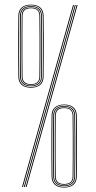

<svg xmlns="http://www.w3.org/2000/svg" viewBox="-20 -822 421 844"><path d="M92.8 0 317 -800H321L96.8 0ZM76.8 0 301 -800H305L80.8 0ZM84.8 0 309 -800H313L88.8 0ZM262.2 2.5Q234.2 2.5 220.6 -10.5Q207 -23.5 206.8 -45.5Q206.2 -90.5 206.1 -135.2Q206 -180 206.1 -224.8Q206.2 -269.5 206.8 -314.2Q207 -337.5 221.4 -350Q235.8 -362.5 262.2 -362.5Q288.8 -362.5 303 -350Q317.2 -337.5 317.5 -314.2Q318.2 -268.5 318.4 -223.5Q318.5 -178.5 318.2 -134.1Q318 -89.8 317.5 -45.5Q317.2 -21.8 302.6 -9.6Q288 2.5 262.2 2.5ZM262.2 -0.5Q287 -0.5 300.2 -12.2Q313.5 -24 313.8 -45.5Q314.5 -96.8 314.6 -141Q314.8 -185.2 314.6 -227.4Q314.5 -269.5 313.8 -314Q313.5 -336 300.2 -347.8Q287 -359.5 262.2 -359.5Q237.2 -359.5 224 -347.8Q210.8 -336 210.5 -314Q210 -265 209.8 -223Q209.5 -181 209.8 -138.6Q210 -96.2 210.5 -45.5Q210.8 -24 224 -12.2Q237.2 -0.5 262.2 -0.5ZM262.2 -3.8Q238.2 -3.8 226.2 -15.1Q214.2 -26.5 214 -45.8Q213.8 -81.5 213.5 -128.6Q213.2 -175.8 213.4 -224.6Q213.5 -273.5 214 -314Q214.2 -334 226.5 -345.1Q238.8 -356.2 262.2 -356.2Q284.8 -356.2 297.2 -345.5Q309.8 -334.8 310 -315.2Q310.8 -263 310.9 -221Q311 -179 310.9 -137.4Q310.8 -95.8 310 -44.5Q309.8 -25.2 297.4 -14.5Q285 -3.8 262.2 -3.8ZM262.2 -7Q283.2 -7 294.8 -17Q306.2 -27 306.5 -45.8Q307 -83.8 307.2 -128Q307.5 -172.2 307.4 -219.6Q307.2 -267 306.5 -314Q306.2 -332 295.2 -342.5Q284.2 -353 262.2 -353Q241.5 -353 229.8 -343.1Q218 -333.2 217.8 -314Q217.2 -266.2 217.1 -221.8Q217 -177.2 217.1 -133.9Q217.2 -90.5 217.8 -45.8Q218 -27 229.5 -17Q241 -7 262.2 -7ZM262.2 -10Q222 -10 221.5 -45.8Q221 -101.5 220.8 -145.4Q220.5 -189.2 220.8 -229.4Q221 -269.5 221.5 -314Q222 -350 262.2 -350Q282 -350 292.2 -340.6Q302.5 -331.2 302.8 -313.8Q303.5 -264.8 303.6 -222.9Q303.8 -181 303.6 -138.8Q303.5 -96.5 302.8 -45.8Q302.5 -29.2 292.5 -19.6Q282.5 -10 262.2 -10ZM262.2 -13.2Q298.8 -13.2 299.2 -46Q299.8 -81.8 299.9 -129.1Q300 -176.5 299.9 -225.2Q299.8 -274 299.2 -313.8Q298.8 -346.8 262.2 -346.8Q225.5 -346.8 225 -313.8Q224.5 -273.8 224.4 -226.8Q224.2 -179.8 224.4 -132.8Q224.5 -85.8 225 -45.8Q225.5 -13.2 262.2 -13.2ZM116.2 -436.5Q88.2 -436.5 74.6 -449.5Q61 -462.5 60.8 -484.5Q60.2 -529.5 60.1 -574.2Q60 -619 60.1 -663.8Q60.2 -708.5 60.8 -753.2Q61 -776.5 75.4 -789Q89.8 -801.5 116.2 -801.5Q142.8 -801.5 157 -789Q171.2 -776.5 171.5 -753.2Q172.2 -707.5 172.4 -662.5Q172.5 -617.5 172.2 -573.1Q172 -528.8 171.5 -484.5Q171.2 -460.8 156.6 -448.6Q142 -436.5 116.2 -436.5ZM116.2 -439.5Q141 -439.5 154.2 -451.2Q167.5 -463 167.8 -484.5Q168.5 -535.8 168.6 -580Q168.8 -624.2 168.6 -666.4Q168.5 -708.5 167.8 -753Q167.5 -775 154.2 -786.8Q141 -798.5 116.2 -798.5Q91.2 -798.5 78 -786.8Q64.8 -775 64.5 -753Q64 -704 63.8 -662Q63.5 -620 63.6 -577.6Q63.8 -535.2 64.5 -484.5Q64.8 -463 78 -451.2Q91.2 -439.5 116.2 -439.5ZM116.2 -442.8Q92.2 -442.8 80.2 -454.1Q68.2 -465.5 68 -484.8Q67.8 -520.5 67.5 -567.6Q67.2 -614.8 67.4 -663.6Q67.5 -712.5 68 -753Q68.2 -773 80.5 -784.1Q92.8 -795.2 116.2 -795.2Q138.8 -795.2 151.2 -784.5Q163.8 -773.8 164 -754.2Q164.8 -702 164.9 -660Q165 -618 164.9 -576.4Q164.8 -534.8 164 -483.5Q163.8 -464.2 151.4 -453.5Q139 -442.8 116.2 -442.8ZM116.2 -446Q137.2 -446 148.8 -456Q160.2 -466 160.5 -484.8Q161 -522.8 161.2 -567Q161.5 -611.2 161.4 -658.6Q161.2 -706 160.5 -753Q160.2 -771 149.2 -781.5Q138.2 -792 116.2 -792Q95.5 -792 83.8 -782.1Q72 -772.2 71.8 -753Q71.2 -705.2 71.1 -660.8Q71 -616.2 71.1 -572.9Q71.2 -529.5 71.8 -484.8Q72 -466 83.5 -456Q95 -446 116.2 -446ZM116.2 -449Q76 -449 75.5 -484.8Q75 -540.5 74.8 -584.4Q74.5 -628.2 74.8 -668.4Q75 -708.5 75.5 -753Q76 -789 116.2 -789Q136 -789 146.2 -779.6Q156.5 -770.2 156.8 -752.8Q157.5 -703.8 157.6 -661.9Q157.8 -620 157.6 -577.8Q157.5 -535.5 156.8 -484.8Q156.5 -468.2 146.5 -458.6Q136.5 -449 116.2 -449ZM116.2 -452.2Q152.8 -452.2 153.2 -485Q153.8 -520.8 153.9 -568.1Q154 -615.5 153.9 -664.2Q153.8 -713 153.2 -752.8Q152.8 -785.8 116.2 -785.8Q79.5 -785.8 79 -752.8Q78.5 -712.8 78.4 -665.8Q78.2 -618.8 78.4 -571.8Q78.5 -524.8 79 -484.8Q79.5 -452.2 116.2 -452.2Z"/></svg>

Font: Big Shoulders Inline Display SC Thin
Style: Regular
Weight: 100
Designer: Patric King
Foundry: XO Type Co
Version: Version 2.002